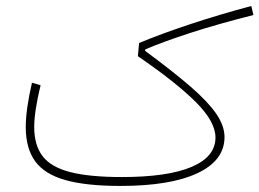

<svg xmlns="http://www.w3.org/2000/svg" viewBox="-20 -613 855 633"><path d="M85.4 -340.3 113.8 -332Q92.8 -245.1 92.8 -194.3Q92.8 -133.8 120.8 -97.7Q148.9 -61.5 212.4 -45.4Q275.9 -29.3 381.8 -29.3Q532.7 -29.3 611.6 -62.7Q690.4 -96.2 690.4 -159.7Q690.4 -211.9 625.2 -276.9Q560.1 -341.8 434.6 -427.7L438.5 -471.2Q509.8 -501 606.2 -533Q702.6 -564.9 808.6 -593.3L815.4 -563.5Q697.8 -533.7 609.4 -505.1Q521 -476.6 459 -450.2L458.5 -445.3Q549.8 -377.9 607.7 -327.9Q665.5 -277.8 692.9 -238Q720.2 -198.2 720.2 -161.1Q720.2 -84 630.9 -42Q541.5 0 377 0Q264.2 0 195.6 -19.3Q127 -38.6 95.9 -81.3Q64.9 -124 64.9 -194.3Q64.9 -251.5 85.4 -340.3Z"/></svg>

Font: Estedad-FD Thin
Style: Regular
Weight: 100
Designer: Amin Abedi
Version: Version 7.3